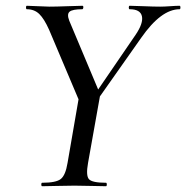

<svg xmlns="http://www.w3.org/2000/svg" viewBox="-20 -645 645 665"><path d="M602 -625Q605 -625 605 -619Q605 -613 602 -613Q538 -613 469 -514L326 -311L285 -81Q277 -37 288 -24.5Q299 -12 347 -12Q350 -12 350 -6Q350 0 347 0Q334 0 297.5 -1Q261 -2 238 -2Q214 -2 176.5 -1Q139 0 126 0Q123 0 123 -6Q123 -12 126 -12Q174 -12 190.5 -25Q207 -38 214 -81L252 -301L150 -542Q133 -580 116 -596.5Q99 -613 73 -613Q70 -613 70 -619Q70 -625 73 -625Q85 -625 111.5 -623.5Q138 -622 151 -622Q174 -622 214 -623.5Q254 -625 266 -625Q268 -625 268.5 -622Q269 -619 268 -616Q267 -613 265 -613Q231 -613 221 -604.5Q211 -596 220 -573L320 -335L450 -525Q477 -565 471.5 -589Q466 -613 429 -613Q426 -613 426 -619Q426 -625 429 -625Q443 -625 477.5 -623.5Q512 -622 535 -622Q549 -622 569.5 -623.5Q590 -625 602 -625Z"/></svg>

Font: Cormorant Infant Book
Style: Italic
Weight: 500
Italic angle: -10°
Designer: Christian Thalmann (Catharsis Fonts)
Version: Version 1.000;PS 002.000;hotconv 1.0.88;makeotf.lib2.5.64775